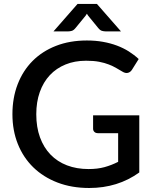

<svg xmlns="http://www.w3.org/2000/svg" viewBox="-20 -930 768 958"><path d="M675 -354.5V-69.5Q567.5 8 425 8Q337.5 8 266.8 -19.2Q196 -46.5 146 -95.2Q96 -144 69 -211.5Q42 -279 42 -360Q42 -441.5 68 -509.2Q94 -577 142.5 -625.8Q191 -674.5 259.5 -701.2Q328 -728 413.5 -728Q457 -728 494.2 -721.2Q531.5 -714.5 563.5 -702.5Q595.5 -690.5 622.5 -673.5Q649.5 -656.5 672 -635.5L638.5 -582Q630.5 -569.5 618 -566.5Q605.5 -563.5 591 -572.5Q576.5 -581 560.2 -590.5Q544 -600 523 -608.2Q502 -616.5 474.5 -621.8Q447 -627 409.5 -627Q352.5 -627 306.8 -608.2Q261 -589.5 228.5 -554.8Q196 -520 178.5 -470.5Q161 -421 161 -360Q161 -295.5 179.5 -244.8Q198 -194 232 -158.8Q266 -123.5 314.2 -105Q362.5 -86.5 422 -86.5Q466.5 -86.5 501.2 -96Q536 -105.5 569.5 -122.5V-265.5H469Q457.5 -265.5 451 -271.8Q444.5 -278 444.5 -288V-354.5ZM583.5 -773.5H505.5Q498.5 -773.5 489 -776Q479.5 -778.5 469.5 -791L420 -851.5Q416 -857 413.5 -861.5Q411 -857 407 -851.5L357.5 -791Q347.5 -778.5 338 -776Q328.5 -773.5 321.5 -773.5H247L367 -910.5H463.5Z"/></svg>

Font: Lato 2
Style: Regular
Weight: 600
Designer: Lukasz Dziedzic with Adam Twardoch and Botio Nikoltchev
Foundry: tyPoland Lukasz Dziedzic
Version: Version 2.015; 2015-08-06; http://www.latofonts.com/